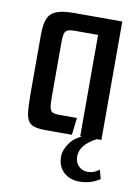

<svg xmlns="http://www.w3.org/2000/svg" viewBox="-76 -523 548 750"><g transform="rotate(10 198.0 -147.5)"><path d="M123 0Q85 0 68.5 -11.5Q52 -23 48 -51Q44 -79 44 -129V-365Q44 -404 53 -427Q62 -450 86.5 -460Q111 -470 156 -470H348V0H264V-402H172Q150 -402 141 -396.5Q132 -391 130 -378Q128 -365 128 -342V-129Q128 -102 131 -89Q134 -76 142.5 -72Q151 -68 168 -68H239L231 0ZM290 175Q253 175 228.5 152.5Q204 130 204 90Q204 64 225.5 34.5Q247 5 298 -10L344 -6Q310 7 288 29.5Q266 52 266 80Q266 103 280.5 117.5Q295 132 315 132Q329 132 340 128Q351 124 362 115L372 151Q352 164 332 169.5Q312 175 290 175Z"/></g></svg>

Font: Smooch Sans Thin SemiBold
Style: Regular
Weight: 600
Version: Version 1.010